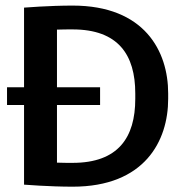

<svg xmlns="http://www.w3.org/2000/svg" viewBox="-20 -678 682 705"><path d="M5.8 -292.5H68.3V0C68.3 0 160.8 7.5 246.7 7.5C510.8 7.5 597.5 -160 597.5 -315V-335C597.5 -490 510.8 -657.5 246.7 -657.5C160.8 -657.5 68.3 -650 68.3 -650V-357.5H5.8ZM189.2 -80.8V-292.5H347.5V-357.5H189.2V-569.2C208.3 -570 230 -570 246.7 -570C414.2 -570 476.7 -476.7 476.7 -335V-315C476.7 -173.3 414.2 -80 246.7 -80C230 -80 208.3 -80 189.2 -80.8Z"/></svg>

Font: Boon SemiBold
Style: Regular
Weight: 600
Designer: Sungsit Sawaiwan
Foundry: FontUni
Version: Version 2.0